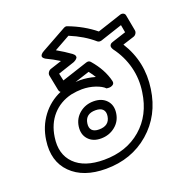

<svg xmlns="http://www.w3.org/2000/svg" viewBox="-143 -898 993 1054"><g transform="rotate(-20 353.5 -371.0)"><path d="M42 -226.1Q52.7 -302.7 96.4 -361.1Q140.1 -419.4 207 -448.2Q199.7 -453.6 198.2 -461.9L180.2 -553.2Q178.2 -563 184.6 -572.5Q190.9 -582 200.2 -585L267.1 -606.9Q229.5 -630.4 193.8 -647Q192.4 -647.9 189.7 -649.2Q187 -650.4 182.4 -655Q177.7 -659.7 176.5 -664.6Q175.3 -669.4 180.4 -676.8Q185.5 -684.1 198.2 -690.9L344.2 -772Q356.4 -778.8 366.2 -773.9Q452.6 -741.2 518.1 -688L660.2 -734.9Q670.4 -737.8 679 -733.4Q687.5 -729 689 -719.2L706.1 -627Q708 -616.7 701.9 -607.4Q695.8 -598.1 686 -595.2L620.1 -574.2Q700.7 -446.3 678.2 -293.9Q657.2 -146.5 552.7 -56.2Q448.2 34.2 297.9 34.2Q166.5 34.2 95.7 -36.6Q24.9 -107.4 42 -226.1ZM91.8 -226.1Q77.1 -129.9 134 -73Q190.9 -16.1 305.2 -16.1Q436 -16.1 522.9 -90.8Q609.9 -165.5 627.9 -293.9Q639.2 -368.2 621.1 -438.5Q603 -508.8 558.1 -568.8Q548.3 -584.5 552.2 -593.8Q556.2 -603 565.4 -606.4L575.2 -609.9L651.9 -634.8L644 -679.2L514.2 -636.2Q500 -632.8 491.2 -640.1Q434.6 -689.5 353 -723.1L261.2 -671.9Q304.2 -647.5 340.8 -621.1Q351.1 -613.3 353.5 -605.7Q356 -598.1 352.1 -593Q348.1 -587.9 343 -584Q337.9 -580.1 333 -578.1L328.1 -576.2L233.9 -544.9L243.2 -502L395 -551.8Q411.1 -556.6 419.9 -545.9Q478 -479 495.1 -407.2Q498.5 -392.1 487.5 -385.3Q476.6 -378.4 463.9 -378.9L451.2 -379.9Q434.1 -397.5 397.9 -409.7Q361.8 -421.9 321.8 -421.9Q293 -421.9 257.8 -415Q189.5 -398.4 146 -349.4Q102.5 -300.3 91.8 -226.1ZM235.8 -235.8Q242.2 -281.2 276.9 -309.6Q311.5 -337.9 358.9 -337.9Q406.7 -337.9 433.6 -309.1Q460.4 -280.3 454.1 -234.9Q447.8 -188.5 412.4 -160.2Q377 -131.8 329.1 -131.8Q282.2 -131.8 255.9 -160.9Q229.5 -189.9 235.8 -235.8ZM286.1 -235.8Q282.2 -210 294.9 -196Q307.6 -182.1 335.9 -182.1Q396 -182.1 403.8 -234.9Q407.7 -260.3 394.5 -274.2Q381.3 -288.1 352.1 -288.1Q293.9 -288.1 286.1 -235.8ZM303.2 -471.2Q311 -472.2 329.1 -472.2Q371.6 -472.2 417 -459Q407.7 -476.1 389.2 -499Z"/></g></svg>

Font: Trueno ExtraBold Outline
Style: Italic
Weight: 800
Width: 6
Designer: Julieta Ulanovsky
Foundry: Julieta Ulanovsky
Version: Version 3.001b | FøM Fix